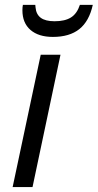

<svg xmlns="http://www.w3.org/2000/svg" viewBox="-20 -758 396 778"><path d="M145 -536.1H225.1L111.8 0H31.2ZM70.8 -716.3Q70.8 -729.5 72.8 -738.3H123Q123 -734.9 124 -728Q126.5 -699.7 145.3 -685.8Q164.1 -671.9 201.2 -671.9Q243.2 -671.9 267.6 -687.3Q292 -702.6 303.7 -738.3H356Q341.3 -671.9 301.5 -640.1Q261.7 -608.4 194.3 -608.4Q136.2 -608.4 103.5 -636.7Q70.8 -665 70.8 -716.3Z"/></svg>

Font: Viking Open Sans
Style: Italic
Weight: 400
Italic angle: -12°
Foundry: Ascender Corporation
Version: Version 2.000